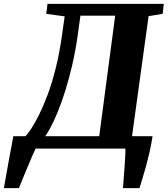

<svg xmlns="http://www.w3.org/2000/svg" viewBox="-83 -763 861 986"><path d="M-63 203Q-56.5 166.5 -49.2 125Q-42 83.5 -34.8 45Q-27.5 6.5 -22 -22.8Q-16.5 -52 -14.5 -63.5H48Q59.5 -75.5 77.8 -103Q96 -130.5 117.8 -174Q139.5 -217.5 161.8 -277Q184 -336.5 203.2 -413Q222.5 -489.5 235.5 -583L249 -679L154.5 -692L161 -743H758L752.5 -692L680 -680L595 -63.5H700.5Q694 -21 684.8 19Q675.5 59 666 93.8Q656.5 128.5 647.8 156.2Q639 184 633.5 203H548.5Q549.5 186 551.8 158.8Q554 131.5 556.2 101Q558.5 70.5 560 43.5Q561.5 16.5 561 0H100Q95.5 9 84 35Q72.5 61 58.8 94Q45 127 32.8 157Q20.5 187 14 203ZM149 -63.5H426.5L508.5 -682.5H330L315.5 -577.5Q304 -498 287.5 -427.2Q271 -356.5 252 -296.2Q233 -236 213.8 -189Q194.5 -142 177.5 -110.2Q160.5 -78.5 149 -63.5Z"/></svg>

Font: Merriweather 28pt Black
Style: Italic
Weight: 900
Italic angle: -7.8°
Version: Version 2.101